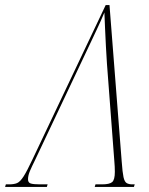

<svg xmlns="http://www.w3.org/2000/svg" viewBox="-67 -734 584 754"><path d="M-47 0 -44 -10H-31Q-12 -10 0 -15Q12 -20 25.5 -41Q39 -62 61 -109L348 -714H363L411 -99Q414 -57 418 -38.5Q422 -20 430.5 -15Q439 -10 453 -10H462L459 0H305L308 -10H334Q363 -10 373.5 -19Q384 -28 384 -59Q384 -70 383.5 -79.5Q383 -89 382 -101L353 -484Q351 -514 349 -551Q347 -588 345.5 -624Q344 -660 343 -685Q335 -666 328.5 -651.5Q322 -637 314 -620Q306 -603 294 -577.5Q282 -552 263 -512L69 -102Q59 -82 51 -63.5Q43 -45 43 -30Q43 -17 53.5 -13.5Q64 -10 89 -10H120L117 0Z"/></svg>

Font: Noto Serif Display ExtraCondensed Thin
Style: Italic
Weight: 100
Width: 2
Italic angle: -12°
Designer: Monotype Design Team
Foundry: Monotype Imaging Inc.
Version: Version 2.009